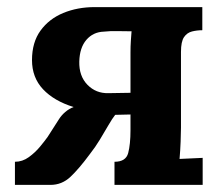

<svg xmlns="http://www.w3.org/2000/svg" viewBox="-20 -520 631 540"><path d="M22 0V-65Q43 -65 61 -78Q79 -91 93 -108Q107 -125 114 -135L146 -185Q153 -196 163.5 -205Q174 -214 187 -219Q132 -236 101 -269Q70 -302 70 -351Q70 -401 94 -434Q118 -467 158 -483.5Q198 -500 246 -500H549V-435Q534 -435 520 -431.5Q506 -428 497.5 -415.5Q489 -403 489 -374V-161Q489 -147 488 -121.5Q487 -96 485 -73L550 -76V0H302V-65Q334 -65 340.5 -89.5Q347 -114 347 -154V-198L304 -197Q296 -187 285 -168Q274 -149 261 -127.5Q248 -106 233 -87Q202 -45 178 -22.5Q154 0 122 0ZM285 -258Q301 -258 316 -258.5Q331 -259 347 -259V-372Q347 -390 348 -405Q349 -420 350 -432Q329 -432 309.5 -432.5Q290 -433 272 -431Q242 -430 223 -408Q204 -386 203 -347Q202 -306 226 -281.5Q250 -257 285 -258Z"/></svg>

Font: Lora
Style: Weight 700
Weight: 700
Designer: Olga Karpushina, Alexei Vanyashin (Cyrillic)
Foundry: Cyreal
Version: Version 3.001